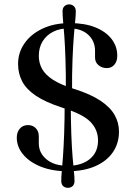

<svg xmlns="http://www.w3.org/2000/svg" viewBox="-20 -804 632 898"><path d="M307 -696Q376.5 -696 426 -676Q475.5 -656 502 -621.5Q528.5 -587 528.5 -543Q528.5 -517.5 515 -501.5Q501.5 -485.5 480 -485.5Q456.5 -485.5 440.5 -499.2Q424.5 -513 424.5 -535V-566.5Q424.5 -612.5 392 -642Q359.5 -671.5 302.5 -671.5Q260 -671.5 228.5 -655.5Q197 -639.5 179.2 -610.5Q161.5 -581.5 161.5 -542.5Q161.5 -509.5 176.8 -481.8Q192 -454 228 -430.8Q264 -407.5 327 -388Q404.5 -363.5 450.2 -332.8Q496 -302 516.2 -266Q536.5 -230 536.5 -188.5Q536.5 -133.5 507.8 -91.8Q479 -50 425 -26.5Q371 -3 296.5 -3Q224.5 -3 171 -24.5Q117.5 -46 88 -81.8Q58.5 -117.5 58.5 -160Q58.5 -186 72.8 -202.5Q87 -219 111 -219Q132.5 -219 147 -204.8Q161.5 -190.5 161.5 -166.5V-133.5Q161.5 -88.5 197.8 -58.5Q234 -28.5 296.5 -28.5Q361 -28.5 399.8 -60Q438.5 -91.5 438.5 -147Q438.5 -198 402.2 -234.8Q366 -271.5 269.5 -301Q193 -326 148.2 -356Q103.5 -386 84 -423Q64.5 -460 64.5 -505Q64.5 -558 94.5 -601.2Q124.5 -644.5 179 -670.2Q233.5 -696 307 -696ZM317 -363.5H288Q288.5 -461 286.2 -527.2Q284 -593.5 280.8 -636.2Q277.5 -679 275 -705.8Q272.5 -732.5 272.5 -751Q272.5 -767 281.5 -775.2Q290.5 -783.5 303.5 -783.5Q316 -783.5 325.2 -775.2Q334.5 -767 334.5 -751Q334.5 -733 331.8 -706.8Q329 -680.5 325.5 -637.5Q322 -594.5 319.2 -528Q316.5 -461.5 317 -363.5ZM282.5 -336.5H311Q311 -241.5 313.5 -176.5Q316 -111.5 319.5 -69.8Q323 -28 325.8 -1.8Q328.5 24.5 328.5 42.5Q328.5 58.5 319.5 66.5Q310.5 74.5 297.5 74.5Q284.5 74.5 275.5 66.5Q266.5 58.5 266.5 42Q266.5 23 269 -3.2Q271.5 -29.5 274.5 -71Q277.5 -112.5 280 -177Q282.5 -241.5 282.5 -336.5Z"/></svg>

Font: Fraunces 10pt
Style: Regular
Weight: 400
Version: Version 1.000;[b76b70a41]